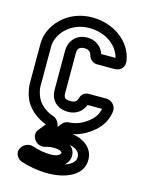

<svg xmlns="http://www.w3.org/2000/svg" viewBox="-112 -574 653 870"><g transform="rotate(15 214.0 -139.5)"><path d="M160 63C158 63 161 63 160 63ZM187 13C185 -5 174 -23 156 -29C116 -42 85 -69 73 -105C68 -120 65 -133 65 -146V-332C65 -386 119 -457 212 -457C289 -457 347 -412 360 -357H293C283 -389 253 -413 215 -413C157 -413 131 -369 131 -332V-146C131 -99 162 -65 216 -65C256 -65 283 -90 293 -118H361C356 -95 347 -77 323 -57C295 -34 267 -22 234 -20C219 -20 208 -13 200 -3ZM263 78C296 85 311 101 311 122C311 141 297 158 263 169C276 158 285 141 285 123C285 105 276 88 263 78ZM193 109C229 109 235 119 235 123C235 126 227 142 190 142C156 142 132 136 103 127C81 120 58 132 48 150C33 177 54 202 73 208C110 220 153 228 198 228C278 228 361 197 361 122C361 64 311 34 262 27C295 21 327 4 355 -19C389 -47 407 -81 412 -119C415 -147 392 -168 367 -168H285C266 -168 251 -155 247 -137C244 -125 236 -115 216 -115C186 -115 181 -123 181 -146V-332C181 -349 187 -363 215 -363C232 -363 243 -353 246 -341C250 -326 263 -307 287 -307H366C377 -307 394 -309 405 -324C412 -334 413 -345 412 -355C399 -446 311 -507 212 -507C93 -507 15 -416 15 -332V-146C15 -125 20 -106 25 -89C42 -36 86 -2 133 16L107 48C88 71 103 97 116 107C126 115 142 120 159 114C172 111 180 109 193 109Z"/></g></svg>

Font: DIN Rundschrift
Style: BreitKont
Weight: 400
Width: 7
Version: Version 1.027